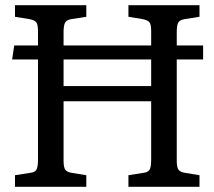

<svg xmlns="http://www.w3.org/2000/svg" viewBox="-20 -723 830 743"><path d="M38 0V-45L96 -54Q115 -56 121 -66.5Q127 -77 127 -105V-493H27L35 -547H127V-602Q127 -628 120.5 -636.5Q114 -645 94 -649L38 -658V-703H314V-658L256 -649Q238 -646 232 -635.5Q226 -625 226 -598V-547H565V-602Q565 -628 558.5 -636.5Q552 -645 532 -649L477 -658V-703H752V-658L695 -649Q676 -646 670 -636Q664 -626 664 -598V-547H766V-493H664V-101Q664 -76 670.5 -66.5Q677 -57 697 -54L752 -45V0H477V-45L534 -54Q553 -56 559 -66.5Q565 -77 565 -105V-331H226V-101Q226 -76 232.5 -66.5Q239 -57 258 -54L314 -45V0ZM226 -390H565V-493H226Z"/></svg>

Font: Literata 18pt
Style: Regular
Weight: 400
Designer: Latin by Veronika Burian and Jose Scaglione. Greek by Irene Vlachou. Cyrillic by Vera Evstafieva.
Foundry: TypeTogether
Version: Version 3.103;gftools[0.9.29]